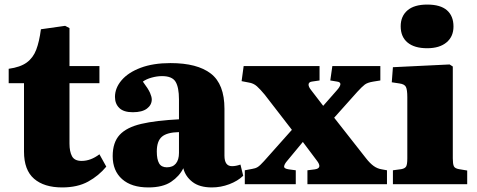

<svg xmlns="http://www.w3.org/2000/svg" viewBox="-20 -806 2086 840"><path d="M252 14Q173 14 129 -24Q85 -62 85 -143V-442H18V-505Q69 -512 97 -532.5Q125 -553 138.5 -588.5Q152 -624 159 -678L265 -693L284 -683V-517H415V-442H284V-178Q284 -143 295 -122.5Q306 -102 337 -102Q377 -102 415 -131L445 -77Q412 -37 365.5 -11.5Q319 14 252 14Z M629 14Q555 14 514 -22.5Q473 -59 473 -123Q473 -183 503.5 -216Q534 -249 598 -264Q662 -279 763 -284V-371Q763 -424 748 -448.5Q733 -473 689 -473Q667 -473 643.5 -466.5Q620 -460 605 -449Q629 -417 636.5 -399.5Q644 -382 644 -371Q644 -347 623 -331Q602 -315 561 -315Q521 -315 502 -333.5Q483 -352 483 -382Q483 -421 512 -455Q541 -489 595.5 -509.5Q650 -530 726 -530Q843 -530 902.5 -484Q962 -438 962 -330V-125Q962 -79 995 -79Q1012 -79 1032 -86L1044 -37Q1020 -14 983 0Q946 14 907 14Q853 14 822 -10Q791 -34 782 -70Q765 -35 728.5 -10.5Q692 14 629 14ZM710 -74Q736 -74 749.5 -90.5Q763 -107 763 -137V-228Q711 -227 688.5 -208Q666 -189 666 -143Q666 -109 676 -91.5Q686 -74 710 -74Z M1051 0V-61L1083 -67Q1097 -69 1107 -75Q1117 -81 1135 -101L1257 -238L1138 -392Q1119 -415 1104 -428.5Q1089 -442 1068 -445L1037 -451L1046 -517H1378V-454L1344 -449Q1331 -447 1330 -437Q1329 -427 1341 -412L1394 -343L1452 -409Q1485 -445 1455 -449L1425 -454L1434 -517H1644V-454L1613 -449Q1588 -445 1576 -436Q1564 -427 1543 -404L1442 -291L1581 -114Q1598 -92 1614.5 -80Q1631 -68 1651 -65L1673 -61V0H1325V-61L1357 -65Q1393 -70 1365 -105L1305 -185L1237 -103Q1224 -88 1223 -78Q1222 -68 1244 -65L1274 -61V0Z M1849 -595Q1793 -595 1763 -620Q1733 -645 1733 -691Q1733 -735 1762.5 -760.5Q1792 -786 1849 -786Q1907 -786 1935.5 -761Q1964 -736 1964 -690Q1964 -646 1933.5 -620.5Q1903 -595 1849 -595ZM1699 0V-61L1736 -66Q1752 -69 1757 -78Q1762 -87 1762 -113V-381Q1762 -413 1756 -425.5Q1750 -438 1727 -441L1694 -446L1699 -512L1947 -524L1961 -515V-113Q1961 -89 1965.5 -79Q1970 -69 1988 -66L2024 -60V0Z"/></svg>

Font: Literata 36pt ExtraBold
Style: Regular
Weight: 800
Designer: Latin by Veronika Burian and Jose Scaglione. Greek by Irene Vlachou. Cyrillic by Vera Evstafieva.
Foundry: TypeTogether
Version: Version 3.002